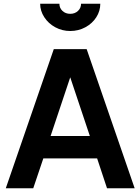

<svg xmlns="http://www.w3.org/2000/svg" viewBox="-20 -1008 752 1028"><path d="M268 -745H444L701 0H553L500 -160H212L158 0H11ZM461 -280 356 -594 251 -280ZM195 -988H298Q298 -965 314.5 -949.5Q331 -934 356 -934Q381 -934 397.5 -949.5Q414 -965 414 -988H517Q517 -949 495.5 -915.5Q474 -882 437 -862Q400 -842 356 -842Q313 -842 276 -862Q239 -882 217 -916Q195 -950 195 -988Z"/></svg>

Font: Evergrow Sans
Style: Bold
Weight: 700
Foundry: 10Web
Version: Version 1.000